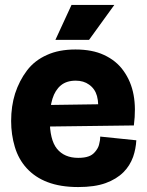

<svg xmlns="http://www.w3.org/2000/svg" viewBox="-20 -742 593 776"><path d="M340 -581H204L269 -722H442ZM296 14Q224 14 172 -6Q122 -25 88 -62Q55 -98 40 -148Q25 -198 25 -253Q25 -313 41 -364Q58 -416 89 -457Q120 -498 170 -520Q218 -542 285 -542Q353 -542 400 -520Q450 -497 479 -456Q510 -413 520 -358Q530 -304 521 -235L128 -230V-317L407 -321L374 -274Q381 -321 372 -354Q364 -383 340 -400Q318 -416 286 -416Q249 -416 226 -397Q203 -378 192 -343Q181 -307 181 -260Q181 -177 210 -141Q240 -104 296 -104Q322 -104 338 -110Q353 -115 364 -128Q376 -142 380 -156Q385 -174 385 -190L531 -175Q529 -140 518 -108Q505 -72 479 -46Q451 -18 407 -2Q363 14 296 14Z"/></svg>

Font: Bricolage Grotesque 36pt ExtraBold
Style: Regular
Weight: 800
Designer: Mathieu Triay
Foundry: Atelier Triay
Version: Version 1.000;gftools[0.9.30]